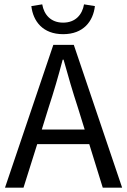

<svg xmlns="http://www.w3.org/2000/svg" viewBox="-20 -862 584 882"><path d="M203 -367C227 -440 248 -512 268 -588H272C293 -512 314 -440 338 -367L369 -267H172ZM3 0H88L151 -200H390L452 0H541L319 -656H225ZM270 -705C363 -705 408 -764 416 -834L366 -842C358 -795 327 -758 270 -758C213 -758 182 -795 174 -842L124 -834C132 -764 177 -705 270 -705Z"/></svg>

Font: Giro Sans Regular
Style: Regular
Weight: 400
Designer: Paul D. Hunt
Foundry: Adobe Systems Incorporated
Version: Version 1.000;PS 1.0;hotconv 1.0.88;makeotf.lib2.5.647800